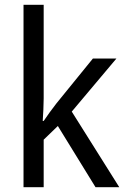

<svg xmlns="http://www.w3.org/2000/svg" viewBox="-20 -780 525 800"><path d="M162 -370V-760H78V0H162V-198L221 -255L378 0H477L279 -315L465 -536H367L215 -349C199 -329 174 -294 162 -276H158C160 -305 162 -343 162 -370Z"/></svg>

Font: Noto Sans Malayalam SemiCondensed
Style: Regular
Weight: 400
Width: 4
Designer: Jelle Bosma - Monotype Design Team
Foundry: Monotype Imaging Inc.
Version: Version 2.104